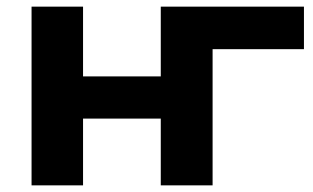

<svg xmlns="http://www.w3.org/2000/svg" viewBox="-20 -558 943 578"><path d="M75 -538H230V-328H464V-538H620V0H464V-201H230V0H75ZM895 -410H619V0H464V-538H895Z"/></svg>

Font: Montserrat Alternates
Style: Bold
Weight: 700
Designer: Julieta Ulanovsky
Foundry: Julieta Ulanovsky
Version: Version 7.200